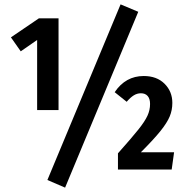

<svg xmlns="http://www.w3.org/2000/svg" viewBox="-20 -776 850 879"><path d="M248 -692V-272H150V-593L75 -541L30 -605L158 -692ZM532 -756 613 -722 278 83 197 48ZM769 -305Q769 -272 757 -243Q745 -214 714.5 -176Q684 -138 625 -79H777L766 0H520V-74Q584 -146 613.5 -183Q643 -220 655 -246Q667 -272 667 -300Q667 -324 656 -336.5Q645 -349 625 -349Q608 -349 592.5 -339.5Q577 -330 560 -310L505 -354Q555 -428 638 -428Q698 -428 733.5 -392.5Q769 -357 769 -305Z"/></svg>

Font: Fira Sans Extra Condensed SemiBold
Style: Regular
Weight: 600
Width: 1
Designer: Carrois Corporate & Edenspiekermann AG
Foundry: Carrois Corporate GbR & Edenspiekermann AG
Version: Version 4.203